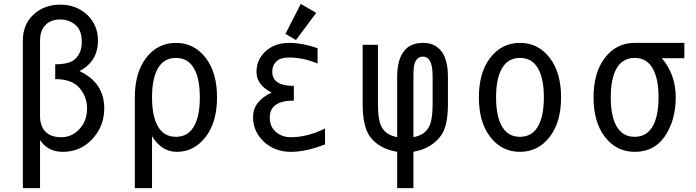

<svg xmlns="http://www.w3.org/2000/svg" viewBox="-20 -766 3556 981"><path d="M184.6 -173.3Q184.6 -123.5 210 -95.7Q237.3 -64.9 293 -64.9Q351.6 -64.9 392.1 -113.8Q424.8 -153.3 424.8 -211.9Q424.8 -271.5 386 -316.7Q347.2 -361.8 262.2 -361.8V-437.5Q334.5 -437.5 363.3 -463.9Q397.9 -495.6 397.9 -550.8Q397.9 -610.4 367.2 -637.2Q333.5 -666.5 288.6 -666.5Q237.3 -666.5 210 -635.7Q184.6 -607.9 184.6 -558.1ZM96.7 195.3V-558.1Q96.7 -639.2 148.9 -689.5Q204.1 -742.2 287.6 -742.2Q370.6 -742.2 426.3 -689.5Q480.5 -637.7 480.5 -558.1Q480.5 -452.6 386.2 -402.8Q512.7 -343.3 512.7 -211.9Q512.7 -124 454.6 -58.6Q393.1 9.8 300.8 9.8Q224.6 9.8 184.6 -50.3V195.3Z M976.1 -129.9Q1001 -181.2 1001 -268.6Q1001 -356 976.1 -407.2Q945.3 -470.2 878.9 -470.2Q812.5 -470.2 781.7 -407.2Q756.8 -356 756.8 -268.6Q756.8 -181.2 781.7 -129.9Q812.5 -66.9 878.9 -66.9Q945.3 -66.9 976.1 -129.9ZM668.9 -268.6Q668.9 -394 725.6 -468.8Q784.7 -546.9 878.9 -546.9Q973.1 -546.9 1032.2 -468.8Q1088.9 -394 1088.9 -268.6Q1088.9 -143.1 1032.2 -68.4Q973.1 9.8 883.3 9.8Q805.7 9.8 756.8 -70.3V195.3H668.9Z M1640.6 -109.4Q1640.6 -109.4 1640.6 -28.3Q1544.4 9.8 1465.8 9.8Q1382.8 9.8 1327.1 -43Q1272.9 -94.7 1272.9 -167.5Q1272.9 -249.5 1368.2 -293Q1290.5 -332 1290.5 -398.4Q1290.5 -469.2 1348.1 -513.2Q1392.1 -546.9 1458.5 -546.9Q1524.4 -546.9 1602.5 -520Q1602.5 -520 1602.5 -441.4Q1528.3 -472.2 1458.5 -472.2Q1415 -472.2 1394.5 -454.1Q1371.1 -433.6 1371.1 -399.4Q1371.1 -327.1 1481.4 -327.1V-252Q1358.4 -252 1358.4 -166Q1358.4 -121.1 1386.2 -95.2Q1418.5 -64.9 1465.8 -64.9Q1550.3 -64.9 1640.6 -109.4ZM1516.6 -746.1 1595.7 -700.2 1492.2 -561.5 1438.5 -592.8Z M1833 -537.1H1911.1V-233.9Q1911.1 -150.4 1930.7 -115.7Q1953.1 -75.7 2009.3 -65.4V-373.5Q2009.3 -463.9 2046.9 -508.3Q2079.1 -546.9 2142.6 -546.9Q2201.7 -546.9 2235.4 -503.9Q2268.6 -460.4 2268.6 -373.5V-233.9Q2268.6 -123.5 2234.9 -75.7Q2186.5 -6.8 2092.3 9.3V195.3H2009.3V9.8Q1912.1 -7.3 1868.2 -71.3Q1833 -122.6 1833 -233.9ZM2190.4 -373.5Q2190.4 -421.4 2181.2 -444.8Q2168 -476.6 2141.6 -476.6Q2112.8 -476.6 2100.1 -446.8Q2092.3 -428.2 2092.3 -373.5V-65.4Q2152.3 -75.7 2174.3 -122.6Q2190.4 -157.2 2190.4 -233.9Z M2733.9 -129.9Q2758.8 -181.2 2758.8 -268.6Q2758.8 -356 2733.9 -407.2Q2703.1 -470.2 2636.7 -470.2Q2570.3 -470.2 2539.6 -407.2Q2514.6 -356 2514.6 -268.6Q2514.6 -181.2 2539.6 -129.9Q2570.3 -66.9 2636.7 -66.9Q2703.1 -66.9 2733.9 -129.9ZM2483.4 -68.4Q2426.8 -143.1 2426.8 -268.6Q2426.8 -394 2483.4 -468.8Q2542.5 -546.9 2636.7 -546.9Q2731 -546.9 2790 -468.8Q2846.7 -394 2846.7 -268.6Q2846.7 -143.1 2790 -68.4Q2731 9.8 2636.7 9.8Q2542.5 9.8 2483.4 -68.4Z M3222.7 9.8Q3128.4 9.8 3069.3 -68.4Q3012.7 -143.1 3012.7 -268.6Q3012.7 -394 3069.3 -468.8Q3128.4 -546.9 3222.7 -546.9H3476.6V-468.8H3361.3Q3432.6 -385.3 3432.6 -268.6Q3432.6 -150.9 3376 -68.4Q3322.3 9.8 3222.7 9.8ZM3319.8 -129.9Q3344.7 -181.2 3344.7 -268.6Q3344.7 -356 3319.8 -407.2Q3289.1 -470.2 3222.7 -470.2Q3156.2 -470.2 3125.5 -407.2Q3100.6 -356 3100.6 -268.6Q3100.6 -181.2 3125.5 -129.9Q3156.2 -66.9 3222.7 -66.9Q3289.1 -66.9 3319.8 -129.9Z"/></svg>

Font: Consola Mono
Style: Book
Weight: 400
Monospace: yes
Designer: Wojciech Kalinowski "wmk69" (wmk69@o2.pl)
Foundry: Wojciech Kalinowski "wmk69" (wmk69@o2.pl)
Version: Version 2.1.0